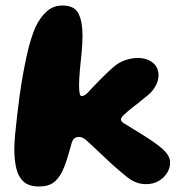

<svg xmlns="http://www.w3.org/2000/svg" viewBox="-20 -653 679 697"><path d="M122 24Q86 24 66.5 7Q47 -10 39.5 -40.5Q32 -71 32 -111.5Q32 -134 34.8 -164Q37.5 -194 41.8 -229.8Q46 -265.5 51 -304Q56.5 -344.5 63.2 -381.5Q70 -418.5 77 -450.8Q84 -483 92.2 -509.2Q100.5 -535.5 108.5 -554Q126 -591 150 -612Q174 -633 206.5 -633Q250 -633 264.8 -604Q279.5 -575 279.5 -525.5Q279.5 -511.5 278.8 -496Q278 -480.5 276.5 -464Q275 -447.5 273.2 -431.2Q271.5 -415 270 -399.2Q268.5 -383.5 267.8 -369.2Q267 -355 267 -342.5Q267 -326.5 269 -315.2Q271 -304 276.5 -304Q282.5 -304 289.8 -309Q297 -314 304.5 -323Q311 -330 320.5 -340Q330 -350 341.5 -361.8Q353 -373.5 364.8 -384.8Q376.5 -396 387.2 -405.5Q398 -415 406 -420.5Q422 -431 441.8 -436.8Q461.5 -442.5 480 -442.5Q513.5 -442.5 534.5 -425.5Q555.5 -408.5 555.5 -379.5Q555.5 -359.5 543.2 -338Q531 -316.5 505 -298Q484.5 -280.5 466.2 -266.8Q448 -253 433 -239Q419 -227 419 -219Q419 -214.5 423.2 -210.2Q427.5 -206 435.5 -202Q446.5 -195 463.8 -184.5Q481 -174 500.8 -161.8Q520.5 -149.5 539 -136.5Q557.5 -123.5 571 -111.5Q583 -100.5 590.2 -88.5Q597.5 -76.5 597.5 -62.5Q597.5 -42.5 586 -24.5Q574.5 -6.5 555 4.5Q535.5 15.5 510.5 15.5Q487.5 15.5 468.2 6.5Q449 -2.5 432 -18Q414.5 -32 394.2 -50Q374 -68 352.5 -88.8Q331 -109.5 310 -128.5Q298.5 -140 288 -148Q277.5 -156 266.5 -156Q255 -156 248.5 -149Q242 -142 239.5 -131.5Q230 -96.5 221.8 -71.2Q213.5 -46 205 -28.5Q190.5 -1 171.8 11.5Q153 24 122 24Z"/></svg>

Font: Gluten
Style: Bold
Weight: 700
Designer: Tyler Finck
Foundry: Etcetera Type Company
Version: Version 1.204